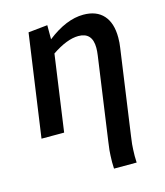

<svg xmlns="http://www.w3.org/2000/svg" viewBox="-113 -616 803 934"><g transform="rotate(-15 288.0 -149.0)"><path d="M459 232 458 199 459 166Q459 147 466 99L526 -327Q530 -352 530 -379Q530 -452 495 -491Q460 -530 394 -530Q308 -530 212 -455V-526L115 -516L42 0H156L210 -384Q287 -436 344 -436Q414 -436 414 -358Q414 -341 411 -320L352 99Q345 147 345 166L344 199L345 232Z"/></g></svg>

Font: Brisa Sans Medium
Style: Italic
Weight: 600
Italic angle: -8°
Designer: Dalton Maag Ltd
Foundry: Dalton Maag Ltd
Version: Version 1.101;July 10, 2019;FontCreator 11.5.0.2425 64-bit